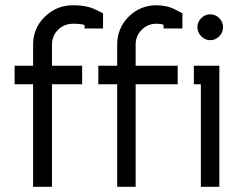

<svg xmlns="http://www.w3.org/2000/svg" viewBox="-20 -716 932 736"><path d="M750 -393.1H723.1V-463.9H820.8V0H750ZM751.5 -646.5Q766.1 -661.1 786.1 -661.1Q806.2 -661.1 820.6 -646.5Q835 -631.8 835 -611.8Q835 -591.8 820.6 -576.9Q806.2 -562 786.1 -562Q766.1 -562 751.5 -576.9Q736.8 -591.8 736.8 -611.8Q736.8 -631.8 751.5 -646.5ZM679.2 -665V-606.9H606.9V-621.1Q596.7 -625 580.1 -625Q546.4 -625 523.2 -601.8Q500 -578.6 500 -544.9V-463.9H661.1V-393.1H500V0H429.2V-393.1H356.9V-463.9H429.2V-544.9Q429.2 -607.9 473.1 -651.9Q517.1 -695.8 580.1 -695.8Q620.6 -695.8 651.9 -679.2ZM375 -665V-606.9H304.2V-620.1Q291 -625 259.8 -625Q226.1 -625 202.6 -601.8Q179.2 -578.6 179.2 -544.9V-463.9H294.9V-393.1H179.2V0H106.9V-393.1H36.1V-463.9H106.9V-544.9Q106.9 -607.9 151.9 -651.9Q196.8 -695.8 259.8 -695.8Q314.9 -695.8 348.1 -678.2Z"/></svg>

Font: Rawengulk
Style: Bold
Weight: 700
Version: Version 0.92